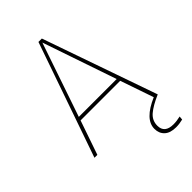

<svg xmlns="http://www.w3.org/2000/svg" viewBox="-259 -777 1076 1076"><g transform="rotate(-45 278.5 -239.0)"><path d="M529 0Q467 27 435.5 54Q404 81 404 122Q404 181 474 181Q500 181 529 174L527 196Q499 203 473 203Q427 203 403.5 181Q380 159 380 123Q380 48 503 -5L435 -203H121L51 0H28L265 -681H292L530 0ZM128 -224H428L278 -663Z"/></g></svg>

Font: FiraGO Thin
Style: Regular
Weight: 100
Designer: bBox Type
Foundry: bBox Type GmbH
Version: Version 1.001;PS 001.001;hotconv 1.0.88;makeotf.lib2.5.64775